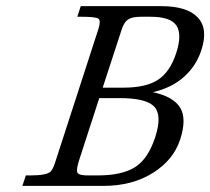

<svg xmlns="http://www.w3.org/2000/svg" viewBox="-20 -608 688 628"><path d="M371.6 -287.1H304.7L239.7 -86.9Q228.5 -52.7 233.2 -43.5Q237.8 -34.2 266.6 -34.2H298.8Q379.4 -34.2 422.1 -61.5Q464.8 -88.9 487.8 -159.7Q510.7 -230.5 484.9 -258.8Q459 -287.1 371.6 -287.1ZM472.2 -553.2H441.9Q412.1 -553.2 398.9 -544.4Q385.7 -535.6 377.9 -511.2L315.9 -321.3H384.3Q458 -321.3 497.3 -347.4Q536.6 -373.5 556.4 -434.6Q576.2 -495.6 557.1 -524.4Q538.1 -553.2 472.2 -553.2ZM318.4 0H53.2L64.5 -34.2H78.6Q133.8 -34.2 146 -47.4Q152.8 -54.7 159.2 -73.2L302.2 -514.2Q310.5 -540.5 301.8 -546.9Q293 -553.2 247.1 -553.2H232.9L244.1 -587.9H507.8Q591.8 -587.9 626.7 -551Q661.6 -514.2 638.7 -444.3Q622.1 -392.6 581.5 -356.4Q541 -320.3 480 -306.6Q546.9 -292 569.1 -256.1Q591.3 -220.2 569.6 -152.6Q547.9 -85 480.2 -42.5Q412.6 0 318.4 0Z"/></svg>

Font: RIT Rachana
Style: Italic
Weight: 400
Designer: Hussain KH
Version: 1.5.2